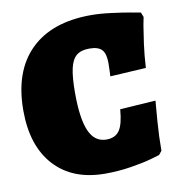

<svg xmlns="http://www.w3.org/2000/svg" viewBox="-77 -729 757 811"><g transform="rotate(-10 301.5 -324.0)"><path d="M15 -311Q15 -479 106 -569Q197 -659 366 -659Q404 -659 451 -653Q498 -647 532 -641Q566 -635 576 -633L584 -613Q582 -606 577 -577Q572 -548 565.5 -500.5Q559 -453 556 -399L402 -390Q402 -395 403 -410Q404 -425 404 -447Q404 -487 388.5 -504Q373 -521 335 -521Q299 -521 279.5 -505Q260 -489 251.5 -451.5Q243 -414 243 -347Q243 -235 266.5 -182.5Q290 -130 340 -130Q378 -130 396 -156Q414 -182 419 -246L572 -256Q570 -236 565 -169.5Q560 -103 560 -43L547 -27Q538 -24 505.5 -15Q473 -6 420 2.5Q367 11 310 11Q171 11 93 -74Q15 -159 15 -311Z"/></g></svg>

Font: Alegreya SC Black
Style: Regular
Weight: 900
Designer: Juan Pablo del Peral
Foundry: Huerta Tipografica
Version: Version 2.007; ttfautohint (v1.6)